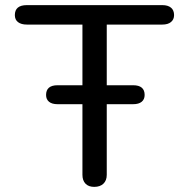

<svg xmlns="http://www.w3.org/2000/svg" viewBox="-20 -720 738 750"><path d="M660 -661Q660 -644 648 -634Q636 -624 614 -624H397V-387H500Q545 -387 545 -349Q545 -332 533.5 -322.5Q522 -313 500 -313H397V-37Q397 -15 384 -2.5Q371 10 348 10Q326 10 314 -2.5Q302 -15 302 -37V-313H205Q183 -313 171.5 -322.5Q160 -332 160 -349Q160 -387 205 -387H302V-624H85Q63 -624 50.5 -633.5Q38 -643 38 -661Q38 -700 85 -700H614Q636 -700 648 -690Q660 -680 660 -661Z"/></svg>

Font: Kodchasan Medium
Style: Regular
Weight: 500
Designer: Katatrad Aksorn Co.,Ltd.
Foundry: Cadson Demak Co.,Ltd.
Version: Version 1.000; ttfautohint (v1.6)